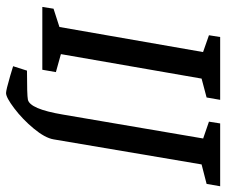

<svg xmlns="http://www.w3.org/2000/svg" viewBox="-78 -566 766 651"><g transform="rotate(90 305.5 -240.0)"><path d="M246 -540 163 -63 224 -46 216 0H3L9 -38L71 -58L156 -545L99 -565L105 -603H318L310 -557ZM603 -557 537 -540 452 -38Q447 -9 415.5 29Q384 67 347 95Q310 123 295 123Q285 123 237 109Q235 108 204 99L219 52Q302 52 317 49Q349 43 368 -70L449 -545H450L392 -565L398 -603H611Z"/></g></svg>

Font: Grenze
Style: Italic
Weight: 400
Italic angle: -10°
Designer: Renata Polastri
Foundry: Omnibus-Type
Version: Version 1.002; ttfautohint (v1.8)